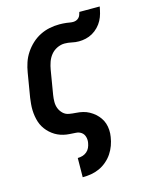

<svg xmlns="http://www.w3.org/2000/svg" viewBox="-116 -637 733 928"><g transform="rotate(-15 250.0 -173.0)"><path d="M181 215 182 119H183Q194 119 206 115.5Q218 112 227.5 104Q237 96 242 85Q247 74 249 62Q252 47 248 32Q244 17 232.5 8.5Q221 0 205 -1Q189 -2 173.5 -3Q158 -4 143.5 -7.5Q129 -11 116 -17Q103 -23 91 -32Q79 -41 69.5 -51.5Q60 -62 52.5 -74.5Q45 -87 40.5 -101Q36 -115 33.5 -130Q31 -145 30.5 -160.5Q30 -176 31.5 -191.5Q33 -207 35 -222L55 -342Q59 -367 67 -391Q75 -415 89.5 -437Q104 -459 123.5 -477Q143 -495 166 -506.5Q189 -518 213.5 -523Q238 -528 263 -528Q271 -528 280 -527.5Q289 -527 297.5 -526Q306 -525 314 -523.5Q322 -522 331 -522Q338 -522 345.5 -524.5Q353 -527 359 -533Q365 -539 367.5 -546.5Q370 -554 372 -561H474Q471 -544 466.5 -527Q462 -510 453.5 -494Q445 -478 431.5 -464Q418 -450 402 -441Q386 -432 368.5 -428Q351 -424 334 -424Q316 -424 298.5 -428Q281 -432 263 -432Q244 -432 225.5 -423Q207 -414 194.5 -398.5Q182 -383 175.5 -364Q169 -345 166 -327L146 -207Q143 -189 143 -171.5Q143 -154 149 -139Q155 -124 167 -112.5Q179 -101 196 -98Q213 -95 230.5 -94Q248 -93 264.5 -89Q281 -85 295.5 -77Q310 -69 322 -58.5Q334 -48 343.5 -34.5Q353 -21 358 -5.5Q363 10 364 27.5Q365 45 362 62Q359 83 351.5 103.5Q344 124 332 142Q320 160 302.5 175Q285 190 265 199Q245 208 224 211.5Q203 215 182 215Z"/></g></svg>

Font: Iosevka Curly Slab
Style: Bold Italic
Weight: 700
Italic angle: -9°
Monospace: yes
Designer: Belleve Invis
Foundry: Belleve Invis
Version: Version 22.1.2; ttfautohint (v1.8.4)